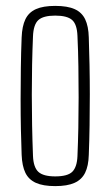

<svg xmlns="http://www.w3.org/2000/svg" viewBox="-20 -626 375 652"><path d="M167.5 6Q126.5 6 102 -5Q77.5 -16 66.2 -39.2Q55 -62.5 53.5 -100Q52 -138 51 -186.5Q50 -235 50 -288.8Q50 -342.5 50.8 -396.2Q51.5 -450 53.5 -499Q55 -537 66.2 -560.5Q77.5 -584 102 -595Q126.5 -606 167.5 -606Q209 -606 233.5 -595Q258 -584 269.2 -560.5Q280.5 -537 281.5 -499Q283 -456 284 -406.5Q285 -357 285 -305.2Q285 -253.5 284.2 -201.5Q283.5 -149.5 281.5 -100Q280.5 -62.5 269 -39.2Q257.5 -16 233 -5Q208.5 6 167.5 6ZM167.5 -27Q210 -27 225.8 -43Q241.5 -59 243 -95.5Q245 -142.5 246 -192.5Q247 -242.5 247 -294.8Q247 -347 246.2 -399.8Q245.5 -452.5 243 -504.5Q241.5 -543.5 224.8 -558.2Q208 -573 167.5 -573Q127 -573 110.2 -557.8Q93.5 -542.5 92 -502Q90 -455.5 89 -405.8Q88 -356 88 -304.5Q88 -253 89 -200.8Q90 -148.5 92 -97Q93.5 -58 110.2 -42.5Q127 -27 167.5 -27Z"/></svg>

Font: Big Shoulders Thin
Style: Regular
Weight: 100
Version: Version 2.002